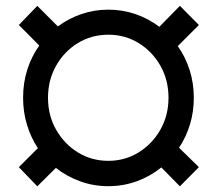

<svg xmlns="http://www.w3.org/2000/svg" viewBox="-20 -636 753 666"><path d="M109.4 10.3 45.4 -56.2 111.3 -122.1Q86.9 -159.2 73.5 -203.4Q60.1 -247.6 60.1 -296.9Q60.1 -348.6 74.7 -394.5Q89.4 -440.4 116.2 -478L45.4 -549.3L109.4 -615.7L180.7 -544.4Q217.8 -571.8 262.2 -587.2Q306.6 -602.5 356 -602.5Q405.3 -602.5 450.4 -586.9Q495.6 -571.3 532.7 -543L604 -615.7L669.9 -549.3L596.7 -476.1Q623 -439 637.7 -393.3Q652.3 -347.7 652.3 -296.9Q652.3 -248 638.9 -204.1Q625.5 -160.2 601.1 -123.5L669.9 -56.2L604 10.3L539.6 -55.2Q501.5 -24.4 454.6 -7.3Q407.7 9.8 356 9.8Q304.2 9.8 257.8 -7.1Q211.4 -23.9 173.8 -53.7ZM356 -78.1Q413.6 -78.1 460.9 -107.4Q508.3 -136.7 536.4 -186.3Q564.5 -235.8 564.5 -296.9Q564.5 -358.4 536.4 -408Q508.3 -457.5 460.9 -486.6Q413.6 -515.6 356 -515.6Q297.4 -515.6 250 -486.6Q202.6 -457.5 174.6 -408Q146.5 -358.4 146.5 -296.9Q146.5 -235.8 174.6 -186.3Q202.6 -136.7 250 -107.4Q297.4 -78.1 356 -78.1Z"/></svg>

Font: Inter Tight SemiBold
Style: Regular
Weight: 600
Designer: Rasmus Andersson
Foundry: rsms
Version: Version 3.004; ttfautohint (v1.8.4.7-5d5b)